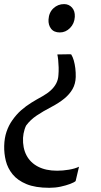

<svg xmlns="http://www.w3.org/2000/svg" viewBox="-29 -769 495 938"><path d="M319 -503Q326.5 -491 331.5 -473.5Q336.5 -456 339 -435.2Q341.5 -414.5 341 -393Q340 -359.5 325.5 -334Q311 -308.5 285 -287.2Q259 -266 222 -246.5Q181.5 -225.5 150.2 -204.5Q119 -183.5 98.5 -155.5Q94.5 -147.5 91.2 -137.2Q88 -127 86 -116.2Q84 -105.5 83.5 -95.5Q81.5 -46.5 100.2 -10.5Q119 25.5 157 45.2Q195 65 250 65Q278 65 307.8 60Q337.5 55 357 45.5L340.5 115.5Q333.5 122 313.8 129.5Q294 137 267.5 142.8Q241 148.5 212 148.5Q144 148.5 100.5 130.5Q57 112.5 32.8 82.8Q8.5 53 -0.5 16.8Q-9.5 -19.5 -8.5 -56.5Q-7.5 -95 3 -125.8Q13.5 -156.5 30.5 -180.5Q51 -210 74.8 -230.8Q98.5 -251.5 124.5 -267.5Q150.5 -283.5 178 -298.5Q202 -312 219 -327.5Q236 -343 245.8 -361.8Q255.5 -380.5 256.5 -403.5Q258 -420.5 257.5 -440Q257 -459.5 255.2 -476.5Q253.5 -493.5 251 -503L313 -504ZM336.5 -686.5Q334.5 -653.5 313 -632Q291.5 -610.5 263.5 -610.5Q234.5 -610.5 220.5 -628.8Q206.5 -647 208 -673.5Q210 -708 232 -728.5Q254 -749 284 -749Q307.5 -749 322.8 -732Q338 -715 336.5 -686.5Z"/></svg>

Font: Merriweather 28pt Medium
Style: Italic
Weight: 500
Italic angle: -7.8°
Version: Version 2.101